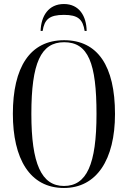

<svg xmlns="http://www.w3.org/2000/svg" viewBox="-20 -925 637 955"><path d="M182 -771H192C201 -828 225 -851 298 -851C368 -851 392 -829 401 -771H411C410 -845 374 -905 298 -905C221 -905 184 -845 182 -771ZM298 10C460 10 552 -130 552 -358C552 -597 466 -725 299 -725C128 -725 44 -589 44 -359C44 -137 127 10 298 10ZM298 0C186 0 136 -111 136 -358C136 -611 183 -715 299 -715C419 -715 460 -611 460 -358C460 -107 411 0 298 0Z"/></svg>

Font: Noto Serif Display ExtraCondensed
Style: Regular
Weight: 400
Width: 2
Designer: Monotype Design Team
Foundry: Monotype Imaging Inc.
Version: Version 2.009